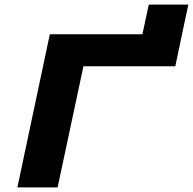

<svg xmlns="http://www.w3.org/2000/svg" viewBox="-20 -820 844 840"><path d="M56 0H232L345 -530H747L774 -659L804 -800H631L603 -670H198Z"/></svg>

Font: LT Wave Black
Style: Italic
Weight: 900
Designer: Daniel Lyons
Version: Version 2.5 (Glyphs App)